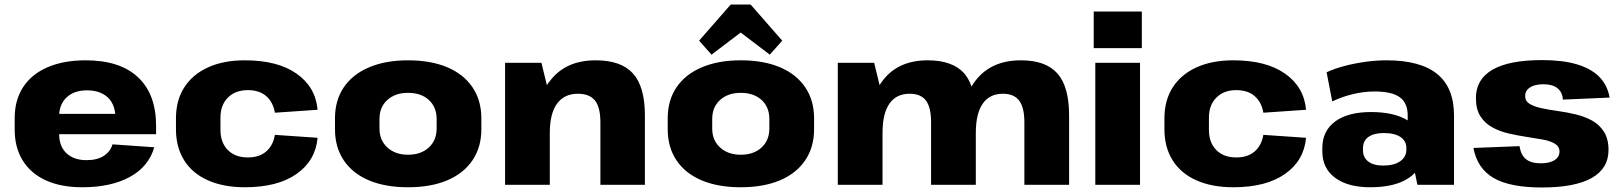

<svg xmlns="http://www.w3.org/2000/svg" viewBox="-20 -818 7176 850"><path d="M344 11Q250 11 183 -19.5Q116 -50 80.5 -107.5Q45 -165 45 -245V-295Q45 -375 82.5 -432.5Q120 -490 191 -520.5Q262 -551 359 -551Q511 -551 591 -476Q671 -401 671 -261V-224H242V-223Q242 -170 274.5 -139.5Q307 -109 363 -109Q410 -109 439.5 -128Q469 -147 478 -179L663 -166Q638 -80 554.5 -34.5Q471 11 344 11ZM242 -314H490Q486 -359 457 -387Q423 -418 365 -418Q308 -418 275 -387Q246 -360 242 -314Z M1064 11Q970 11 901 -19.5Q832 -50 795.5 -108Q759 -166 759 -246V-294Q759 -374 796 -431.5Q833 -489 901.5 -520Q970 -551 1064 -551Q1209 -551 1293 -492Q1377 -433 1386 -332L1197 -319Q1189 -366 1158.5 -392.5Q1128 -419 1077 -419Q1022 -419 989 -386Q956 -353 956 -297V-243Q956 -187 988.5 -154Q1021 -121 1077 -121Q1128 -121 1158.5 -147.5Q1189 -174 1197 -221L1386 -208Q1377 -107 1293 -48Q1209 11 1064 11Z M1786 11Q1686 11 1613.5 -19.5Q1541 -50 1502 -108Q1463 -166 1463 -246V-294Q1463 -374 1502 -431.5Q1541 -489 1614 -520Q1687 -551 1786 -551Q1887 -551 1959.5 -520.5Q2032 -490 2071.5 -432Q2111 -374 2111 -294V-246Q2111 -166 2071.5 -108Q2032 -50 1959.5 -19.5Q1887 11 1786 11ZM1786 -133Q1844 -133 1878.5 -165Q1913 -197 1913 -249V-291Q1913 -344 1878.5 -375.5Q1844 -407 1786 -407Q1730 -407 1695 -375.5Q1660 -344 1660 -291V-249Q1660 -197 1695 -165Q1730 -133 1786 -133Z M2638 -276Q2638 -343 2614 -373Q2590 -403 2538 -403Q2478 -403 2446 -359Q2414 -315 2414 -229V0H2216V-540H2377L2401 -441Q2409 -453 2418 -464Q2487 -551 2617 -551Q2730 -551 2782.5 -492.5Q2835 -434 2835 -307V0H2638Z M3259 11Q3159 11 3086.5 -19.5Q3014 -50 2975 -108Q2936 -166 2936 -246V-294Q2936 -374 2975 -431.5Q3014 -489 3087 -520Q3160 -551 3259 -551Q3360 -551 3432.5 -520.5Q3505 -490 3544.5 -432Q3584 -374 3584 -294V-246Q3584 -166 3544.5 -108Q3505 -50 3432.5 -19.5Q3360 11 3259 11ZM3259 -133Q3317 -133 3351.5 -165Q3386 -197 3386 -249V-291Q3386 -344 3351.5 -375.5Q3317 -407 3259 -407Q3203 -407 3168 -375.5Q3133 -344 3133 -291V-249Q3133 -197 3168 -165Q3203 -133 3259 -133ZM3075 -638 3215 -798H3303L3443 -638L3388 -576L3259 -674L3130 -576Z M4515 -276Q4515 -342 4492 -372.5Q4469 -403 4420 -403Q4361 -403 4330.5 -359Q4300 -315 4300 -229V0H4102V-276Q4102 -342 4079.5 -372.5Q4057 -403 4007 -403Q3948 -403 3917.5 -359Q3887 -315 3887 -229V0H3689V-540H3850L3874 -441Q3881 -453 3890 -464Q3958 -551 4087 -551Q4197 -551 4249 -493Q4269 -469 4281 -435Q4290 -451 4301 -464Q4370 -551 4500 -551Q4610 -551 4661.5 -492.5Q4713 -434 4713 -307V0H4515Z M5027 -540V0H4829V-540ZM5035 -767V-605H4822V-767Z M5440 11Q5346 11 5277 -19.5Q5208 -50 5171.5 -108Q5135 -166 5135 -246V-294Q5135 -374 5172 -431.5Q5209 -489 5277.5 -520Q5346 -551 5440 -551Q5585 -551 5669 -492Q5753 -433 5762 -332L5573 -319Q5565 -366 5534.5 -392.5Q5504 -419 5453 -419Q5398 -419 5365 -386Q5332 -353 5332 -297V-243Q5332 -187 5364.5 -154Q5397 -121 5453 -121Q5504 -121 5534.5 -147.5Q5565 -174 5573 -221L5762 -208Q5753 -107 5669 -48Q5585 11 5440 11Z M6046 11Q5947 11 5890.5 -31Q5834 -73 5834 -148V-162Q5834 -238 5890.5 -280Q5947 -322 6050 -322Q6152 -322 6212 -285V-307Q6212 -362 6177 -387.5Q6142 -413 6065 -413Q6018 -413 5970 -401.5Q5922 -390 5878 -369L5853 -498Q5887 -514 5932.5 -526Q5978 -538 6026.5 -544.5Q6075 -551 6118 -551Q6268 -551 6342.5 -490.5Q6417 -430 6417 -307V0H6255L6244 -53Q6233 -41 6218 -31Q6157 11 6046 11ZM6103 -85Q6151 -85 6178.5 -104Q6206 -123 6206 -155V-163Q6206 -194 6180 -211.5Q6154 -229 6106 -229Q6063 -229 6038.5 -212Q6014 -195 6014 -161V-153Q6014 -121 6037.5 -103Q6061 -85 6103 -85Z M6806 12Q6665 12 6592.5 -30Q6520 -72 6503 -163L6707 -171Q6713 -132 6735.5 -113.5Q6758 -95 6801 -95Q6840 -95 6862 -109Q6884 -123 6884 -147Q6884 -169 6864 -181.5Q6844 -194 6811 -200Q6778 -206 6738.5 -212Q6699 -218 6659.5 -227Q6620 -236 6587 -254Q6554 -272 6534 -303Q6514 -334 6514 -384Q6514 -467 6587.5 -509.5Q6661 -552 6807 -552Q6897 -552 6960 -533.5Q7023 -515 7059.5 -478.5Q7096 -442 7106 -386L6899 -377Q6897 -410 6875 -427.5Q6853 -445 6813 -445Q6775 -445 6753.5 -431Q6732 -417 6732 -393Q6732 -370 6752 -358Q6772 -346 6804.5 -339Q6837 -332 6877 -326.5Q6917 -321 6956.5 -311.5Q6996 -302 7028.5 -284Q7061 -266 7081 -234.5Q7101 -203 7101 -154Q7101 -72 7026.5 -30Q6952 12 6806 12Z"/></svg>

Font: Pathway Extreme 8pt Thin 12pt ExtraBold
Style: Regular
Weight: 800
Version: Version 1.001;gftools[0.9.26]